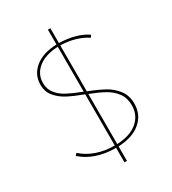

<svg xmlns="http://www.w3.org/2000/svg" viewBox="-205 -868 968 1078"><g transform="rotate(-30 279.0 -329.0)"><path d="M295 7V101H279V7H277Q211 7 155 -12Q99 -31 60 -67L72 -80Q110 -45 163 -26.5Q216 -8 278 -8H279V-340Q215 -364 177.5 -384Q140 -404 114 -435Q88 -466 88 -512Q88 -577 139 -618.5Q190 -660 279 -663V-759H295V-663Q347 -662 394 -649.5Q441 -637 475 -613L465 -599Q433 -621 389 -634Q345 -647 295 -648V-350Q357 -326 397.5 -303.5Q438 -281 465 -245Q492 -209 492 -157Q492 -86 440 -41.5Q388 3 295 7ZM279 -357V-648Q198 -645 151.5 -608Q105 -571 105 -513Q105 -473 128 -444.5Q151 -416 186.5 -397.5Q222 -379 279 -357ZM475 -157Q475 -204 451 -236.5Q427 -269 389.5 -290Q352 -311 295 -333V-8Q381 -12 428 -52Q475 -92 475 -157Z"/></g></svg>

Font: Ysabeau Infant Thin
Style: Regular
Weight: 200
Designer: Christian Thalmann (Catharsis Fonts)
Version: Version 0.003